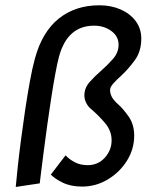

<svg xmlns="http://www.w3.org/2000/svg" viewBox="-20 -722 612 744"><path d="M41 2.5Q43.5 -25.5 48.5 -72.8Q53.5 -120 61 -177.5Q68.5 -235 77.2 -294Q86 -353 95.5 -405.2Q105 -457.5 115 -494Q143 -598 207.5 -649.8Q272 -701.5 365 -701.5Q411 -701.5 447.8 -685.2Q484.5 -669 506 -640Q527.5 -611 527.5 -572.5Q527.5 -522.5 501.8 -487.8Q476 -453 449.5 -428.5Q431 -412 418.8 -398.2Q406.5 -384.5 406.5 -372.5Q406.5 -359.5 413.5 -346.2Q420.5 -333 439 -316.5Q456.5 -301.5 478.2 -270.8Q500 -240 500 -196.5Q500 -144 471.8 -99Q443.5 -54 397.5 -26.5Q351.5 1 298 1Q254.5 1 223.2 -14.2Q192 -29.5 177 -45.5L234 -120Q248.5 -104.5 270 -93.2Q291.5 -82 319.5 -82Q360 -82 386.2 -111Q412.5 -140 412.5 -178.5Q412.5 -215.5 386.2 -246.2Q360 -277 330 -302Q320.5 -310.5 313.8 -323.8Q307 -337 307 -352.5Q307 -381 327 -403.8Q347 -426.5 372 -448Q397 -470 418.2 -494.2Q439.5 -518.5 439.5 -549Q439.5 -581 411.5 -601.8Q383.5 -622.5 344.5 -622.5Q241 -622.5 208.5 -502Q202 -477.5 194.2 -435.5Q186.5 -393.5 178.5 -342.2Q170.5 -291 163.2 -238Q156 -185 149.8 -137.8Q143.5 -90.5 139.5 -57Q135.5 -23.5 134 -11.5Z"/></svg>

Font: Grandstander
Style: Italic
Weight: 400
Italic angle: -15°
Designer: Tyler Finck
Foundry: Etcetera Type Co
Version: Version 1.200; ttfautohint (v1.8.3)